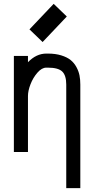

<svg xmlns="http://www.w3.org/2000/svg" viewBox="-20 -791 490 999"><path d="M201.7 -572.3 133.3 -638.2 259.3 -771 327.6 -705.1ZM125.5 0H52.2V-500H125.5V-467.3Q168.9 -512.2 220.7 -512.2H229.5Q268.6 -512.2 298.6 -502.9Q328.6 -493.7 347.2 -478.8Q365.7 -463.9 377.4 -442.4Q389.2 -420.9 393.6 -398.9Q397.9 -377 397.9 -351.1V188H324.7V-351.1Q324.7 -398.9 303.7 -418.9Q282.7 -439 229.5 -439H220.7Q197.3 -439 174.6 -412.8Q151.9 -386.7 138.7 -352.5Q125.5 -318.4 125.5 -291.5Z"/></svg>

Font: Anka/Coder Narrow
Style: Regular
Weight: 400
Width: 3
Monospace: yes
Version: Version 001.100